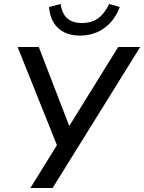

<svg xmlns="http://www.w3.org/2000/svg" viewBox="-20 -940 721 960"><path d="M132 0 275 -231 272 -196 68 -705H174L332 -295H317L571 -705H681L243 0ZM380 -762Q334 -762 301 -778.5Q268 -795 248.5 -826.5Q229 -858 225 -905L283 -920Q290 -871 316.5 -848Q343 -825 389 -825Q438 -825 470 -848Q502 -871 526 -920L579 -905Q561 -857 531 -825.5Q501 -794 463 -778Q425 -762 380 -762Z"/></svg>

Font: Nunito Sans 10pt SemiCondensed SemiBold
Style: Italic
Weight: 600
Width: 4
Italic angle: -9°
Designer: Vernon Adams
Foundry: Vernon Adams
Version: Version 3.101;gftools[0.9.27]